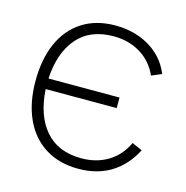

<svg xmlns="http://www.w3.org/2000/svg" viewBox="-89 -640 717 739"><g transform="rotate(15 269.5 -270.0)"><path d="M286 15Q360 15 415 -18.2Q470 -51.5 504 -117L463 -135Q438.5 -82.5 392.8 -54.8Q347 -27 287 -27Q194 -27 143 -86Q92 -145 86 -249H369V-291H86Q91.5 -394 142.3 -453.5Q193 -513 287 -513Q348 -513 394.8 -484.2Q441.5 -455.5 464 -404L504 -421Q487.5 -462.5 455.5 -492.5Q423.5 -522.5 379.3 -538.8Q335 -555 283 -555Q206.5 -555 151.8 -520Q97 -485 68.5 -420.8Q40 -356.5 40 -270Q40 -183 69.3 -118.8Q98.5 -54.5 154 -19.8Q209.5 15 286 15Z"/></g></svg>

Font: Vela Sans GX ExtLt
Style: Regular
Weight: 200
Designer: Principal design: Mikhail Sharanda - project Manrope.
Design modification: Ravid Balaliev
Foundry: Mikhail Sharanda
Version: Version 1.001